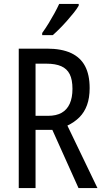

<svg xmlns="http://www.w3.org/2000/svg" viewBox="-20 -963 531 983"><path d="M220 -714Q295 -714 343.5 -691.5Q392 -669 415.5 -624.5Q439 -580 439 -512Q439 -462 425.5 -425Q412 -388 386.5 -362.5Q361 -337 325 -320L479 0H382L248 -298H162V0H76V-714ZM218 -637H162V-370H226Q268 -370 295.5 -385.5Q323 -401 337 -432Q351 -463 351 -508Q351 -555 337 -583Q323 -611 293.5 -624Q264 -637 218 -637ZM383 -934Q374 -918 358 -898Q342 -878 323 -856.5Q304 -835 285 -816Q266 -797 250 -783H196V-794Q214 -819 229.5 -844.5Q245 -870 259 -895.5Q273 -921 283 -943H383Z"/></svg>

Font: Noto Sans Display Condensed
Style: Regular
Weight: 400
Width: 3
Designer: Monotype Design Team
Foundry: Monotype Imaging Inc.
Version: Version 2.003